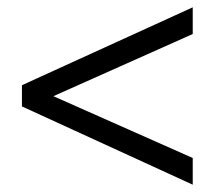

<svg xmlns="http://www.w3.org/2000/svg" viewBox="-20 -510 587 525"><path d="M507 -5 40 -219V-277L507 -490V-417L126 -247L507 -78Z"/></svg>

Font: Atkinson Hyperlegible Next Light
Style: Regular
Weight: 300
Designer: Elliott Scott, Megan Eiswerth, Linus Boman, Theodore Petrosky, Letters from Sweden
Foundry: Applied Design Works, Letters from Sweden
Version: Version 2.001